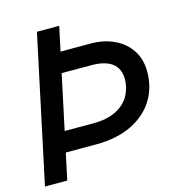

<svg xmlns="http://www.w3.org/2000/svg" viewBox="-103 -782 821 874"><g transform="rotate(-15 307.0 -345.0)"><path d="M79 -125 99 -221H288Q355 -221 397.5 -243Q440 -265 460 -301Q480 -337 480 -378Q480 -428 447 -453.5Q414 -479 347 -479H154L175 -575H371Q433 -575 482 -552Q531 -529 559 -486.5Q587 -444 587 -385Q587 -309 550 -250.5Q513 -192 443.5 -158.5Q374 -125 276 -125ZM2 0 149 -690H254L107 0Z"/></g></svg>

Font: Radio Canada Big
Style: Italic
Weight: 400
Italic angle: -12°
Designer: Étienne Aubert Bonn
Foundry: Coppers and Brasses
Version: Version 1.001